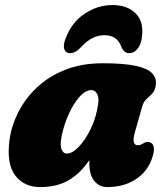

<svg xmlns="http://www.w3.org/2000/svg" viewBox="-20 -746 674 780"><path d="M528 -209Q513 -156 540 -156Q549 -156 554 -159Q559 -162 566.5 -166Q580 -173.5 593 -166Q603 -161 605 -145.2Q607 -129.5 597 -101Q578.5 -48 530.5 -17Q482.5 14 415 14Q383 14 363 -11.2Q343 -36.5 343 -80Q343 -88 343 -95.5Q304.5 -39.5 257.2 -12.8Q210 14 143 14Q78 14 42 -33Q6 -80 18.5 -176.5Q26 -233.5 53.8 -289Q81.5 -344.5 129 -389.8Q176.5 -435 243.8 -462Q311 -489 397 -489Q483 -489 531.2 -478.5Q579.5 -468 598 -448.2Q616.5 -428.5 613 -401Q610 -378.5 598.8 -366.5Q587.5 -354.5 575.5 -344Q563.5 -333.5 558 -314ZM230 -191Q223 -153 230.8 -137.5Q238.5 -122 251 -122Q273.5 -122 300.2 -149.8Q327 -177.5 349.2 -223.8Q371.5 -270 379 -326Q382.5 -351 374 -365.5Q365.5 -380 351 -380Q327 -380 302.2 -351.8Q277.5 -323.5 258.2 -280.2Q239 -237 230 -191ZM404.5 -603Q354.5 -603 313 -558.5Q287.5 -530 265.5 -530Q247 -530 241.5 -545.5Q236 -561 245 -585.5Q269.5 -654 323 -689.8Q376.5 -725.5 437.5 -725.5Q498 -725.5 532.8 -689.8Q567.5 -654 555 -585.5Q550.5 -561 537 -545.5Q523.5 -530 504.5 -530Q482.5 -530 472 -558.5Q454.5 -603 404.5 -603Z"/></svg>

Font: Fraunces 9pt S100 Black
Style: Italic
Weight: 900
Italic angle: -16°
Version: Version 1.000; ttfautohint (v1.8.3)